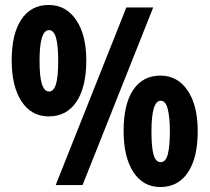

<svg xmlns="http://www.w3.org/2000/svg" viewBox="-20 -744 843 772"><path d="M176 -724Q245 -724 286 -664Q327 -604 327 -501Q327 -394 287.5 -335Q248 -276 176 -276Q106 -276 66.5 -336.5Q27 -397 27 -501Q27 -608 66 -666Q105 -724 176 -724ZM596 -714 312 0H204L488 -714ZM177 -623Q139 -623 139 -499Q139 -436 148.5 -406Q158 -376 177 -376Q196 -376 205 -405.5Q214 -435 214 -499Q214 -563 205 -593Q196 -623 177 -623ZM625 -440Q694 -440 734.5 -380Q775 -320 775 -217Q775 -109 735.5 -50.5Q696 8 625 8Q555 8 516 -52.5Q477 -113 477 -217Q477 -325 515.5 -382.5Q554 -440 625 -440ZM626 -339Q589 -339 589 -215Q589 -152 597.5 -122Q606 -92 626 -92Q647 -92 655 -125Q663 -158 663 -215Q663 -272 654.5 -305.5Q646 -339 626 -339Z"/></svg>

Font: Noto Sans Lao ExtraCondensed ExtraBold
Style: Regular
Weight: 800
Width: 2
Designer: Monotype Design Team
Foundry: Monotype Imaging Inc.
Version: Version 2.003; ttfautohint (v1.8.4.7-5d5b)